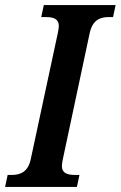

<svg xmlns="http://www.w3.org/2000/svg" viewBox="-52 -734 474 754"><path d="M-32 0H250L260 -47H242C211 -47 191 -55 191 -82C191 -90 193 -100 195 -110L300 -603C311 -654 339 -667 375 -667H392L402 -714H120L110 -667H128C158 -667 179 -660 179 -632C179 -624 177 -614 175 -604L69 -110C59 -60 29 -47 -5 -47H-22Z"/></svg>

Font: Noto Serif Condensed SemiBold
Style: Italic
Weight: 600
Width: 3
Italic angle: -12°
Designer: Monotype Design Team
Foundry: Monotype Imaging Inc.
Version: Version 2.014